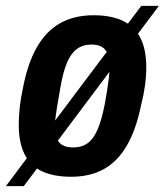

<svg xmlns="http://www.w3.org/2000/svg" viewBox="-42 -591 562 655"><path d="M201 12Q141 12 101.5 -6.5Q62 -25 42 -64.5Q22 -104 22 -165Q22 -191 25 -221.5Q28 -252 35 -284Q51 -372 83 -428.5Q115 -485 163.5 -512Q212 -539 277 -539Q336 -539 376 -520.5Q416 -502 436.5 -462.5Q457 -423 457 -362Q457 -331 452.5 -298.5Q448 -266 439 -231Q422 -148 390.5 -94Q359 -40 312 -14Q265 12 201 12ZM208 -88Q237 -88 257 -102.5Q277 -117 291 -149.5Q305 -182 315 -234Q323 -278 326.5 -303Q330 -328 331 -341.5Q332 -355 332 -365Q332 -391 325.5 -407Q319 -423 305.5 -431Q292 -439 270 -439Q241 -439 220.5 -424Q200 -409 186.5 -377Q173 -345 164 -292Q156 -248 152 -222.5Q148 -197 146.5 -183.5Q145 -170 145 -160Q145 -135 151.5 -119Q158 -103 172 -95.5Q186 -88 208 -88ZM-22 44 440 -571H500L39 44Z"/></svg>

Font: Archivo Condensed
Style: Bold Italic
Weight: 700
Width: 3
Italic angle: -10°
Designer: Hector Gatti
Foundry: Omnibus-Type
Version: Version 2.001